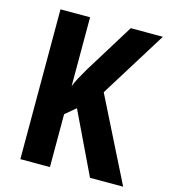

<svg xmlns="http://www.w3.org/2000/svg" viewBox="-107 -799 777 884"><g transform="rotate(15 281.0 -357.0)"><path d="M562 0 363 -397 560 -714H407L261 -478C240 -442 223 -412 213 -386V-714H72V0H213V-252L263 -294L404 0Z"/></g></svg>

Font: Noto Sans Ethiopic Condensed
Style: Bold
Weight: 700
Width: 3
Designer: Monotype Design Team
Foundry: Monotype Imaging Inc.
Version: Version 2.102